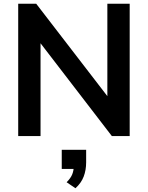

<svg xmlns="http://www.w3.org/2000/svg" viewBox="-20 -725 788 1023"><path d="M77 0V-705H173L578 -179H552V-705H671V0H576L171 -527H196V0ZM382 278 335 246Q357 224 365 203.5Q373 183 373 160L400 175H309V73H439V140Q439 181 426 215.5Q413 250 382 278Z"/></svg>

Font: NunitoSans3
Style: Bold
Weight: 700
Designer: Vernon Adams
Foundry: Vernon Adams
Version: Version 3.101;gftools[0.9.27]